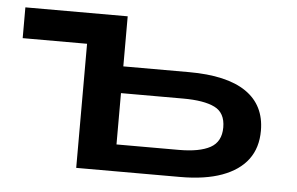

<svg xmlns="http://www.w3.org/2000/svg" viewBox="-42 -557 950 615"><g transform="rotate(5 433.5 -249.0)"><path d="M223 0V-399H16V-498H345V-337H556Q678 -337 740 -294.5Q802 -252 802 -170Q802 -115 774 -77.5Q746 -40 691.5 -20Q637 0 557 0ZM345 -86H545Q612 -86 646.5 -105Q681 -124 681 -170Q681 -217 646.5 -234Q612 -251 545 -251H345Z"/></g></svg>

Font: Nunito Sans 7pt Expanded SemiBold
Style: Regular
Weight: 600
Width: 7
Designer: Vernon Adams
Foundry: Vernon Adams
Version: Version 3.101;gftools[0.9.27]